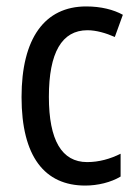

<svg xmlns="http://www.w3.org/2000/svg" viewBox="-20 -567 427 597"><path d="M245 10C284 10 325 0 355 -18V-89C323 -73 288 -63 251 -63C172 -63 132 -131 132 -266C132 -403 172 -473 252 -473C279 -473 310 -464 337 -452L362 -521C333 -537 294 -547 248 -547C119 -547 47 -448 47 -265C47 -80 119 10 245 10Z"/></svg>

Font: Noto Sans Myanmar UI Condensed
Style: Regular
Weight: 400
Width: 3
Designer: Monotype Design Team
Foundry: Monotype Imaging Inc.
Version: Version 2.103